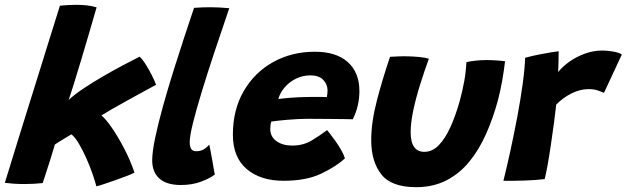

<svg xmlns="http://www.w3.org/2000/svg" viewBox="-43 -747 2598 796"><path d="M356.5 25.5Q352 7 341 -25Q330 -57 314.8 -91.2Q299.5 -125.5 283.2 -152.8Q267 -180 253 -190Q245 -185.5 230.2 -176.5Q215.5 -167.5 202 -159.2Q188.5 -151 184.5 -148Q176 -119 166.2 -87.5Q156.5 -56 147.5 -29.2Q138.5 -2.5 134 12Q96 16 58.5 16Q34 16 13.2 14.5Q-7.5 13 -23 11Q-15 -14 -0.8 -60.8Q13.5 -107.5 32.2 -168Q51 -228.5 72 -295.8Q93 -363 113.8 -429.5Q134.5 -496 152.8 -555Q171 -614 185 -658.2Q199 -702.5 205.5 -723.5Q222.5 -725 239.5 -726Q256.5 -727 273 -727Q297 -727 318.5 -724.5Q340 -722 357.5 -716.5Q343 -666 326.5 -609.8Q310 -553.5 293.8 -499.5Q277.5 -445.5 264 -401.8Q250.5 -358 242 -333Q267.5 -356.5 304.8 -381.2Q342 -406 383.8 -430.2Q425.5 -454.5 465.2 -475.5Q505 -496.5 535.5 -512Q547 -502.5 561 -480.2Q575 -458 587 -434Q599 -410 604 -395.5Q580.5 -383 548.8 -365.5Q517 -348 483.8 -329.8Q450.5 -311.5 422.2 -295.2Q394 -279 377.5 -268.5Q395.5 -254 421 -217Q446.5 -180 472 -131Q497.5 -82 514.5 -31.5Q506 -26.5 484.8 -18.2Q463.5 -10 438 -1Q412.5 8 390 15.5Q367.5 23 356.5 25.5Z M847.5 -23.5Q829 -8.5 791.5 5.8Q754 20 707 20Q647.5 20 617.8 -6.8Q588 -33.5 588 -82Q588 -117 600.5 -176.5Q613 -236 633.2 -308.5Q653.5 -381 677 -456Q700.5 -531 722.8 -598.5Q745 -666 761.5 -714.5Q798 -717 828 -717Q847 -717 866 -716Q885 -715 907.5 -713Q874.5 -617 845 -528Q815.5 -439 792.8 -364.5Q770 -290 756.8 -236.2Q743.5 -182.5 743.5 -157Q743.5 -140 749.5 -130Q755.5 -120 770.5 -120Q788 -120 801 -127.5Q814 -135 824.5 -147.5Q826 -141.5 829.5 -123.5Q833 -105.5 836.8 -84Q840.5 -62.5 843.5 -45.2Q846.5 -28 847.5 -23.5Z M1387 -90.5Q1350 -56 1288 -26.8Q1226 2.5 1132.5 2.5Q1037 2.5 979.8 -46.2Q922.5 -95 922.5 -188.5Q922.5 -292.5 967.8 -370Q1013 -447.5 1090 -490Q1167 -532.5 1262.5 -532.5Q1351 -532.5 1399 -489.5Q1447 -446.5 1447 -369.5Q1447 -307 1419.5 -252.5Q1413 -253 1388.2 -253.2Q1363.5 -253.5 1332.2 -253.8Q1301 -254 1273 -254.2Q1245 -254.5 1231.5 -254.5Q1189 -254 1146.5 -250.2Q1104 -246.5 1082 -243Q1077.5 -231 1077.5 -212.5Q1077.5 -180 1103.2 -161.8Q1129 -143.5 1168 -143.5Q1214 -143.5 1249 -164.5Q1284 -185.5 1313 -207.5Q1315.5 -205 1325.5 -192.2Q1335.5 -179.5 1348.2 -161.5Q1361 -143.5 1371.8 -124.5Q1382.5 -105.5 1387 -90.5ZM1111 -336.5Q1128.5 -339 1162.2 -341.8Q1196 -344.5 1238.5 -345Q1263 -345.5 1284.5 -345.2Q1306 -345 1312 -344.5Q1313.5 -351 1314.2 -358.2Q1315 -365.5 1315 -373Q1314.5 -397.5 1297 -416Q1279.5 -434.5 1243.5 -434.5Q1211 -434.5 1183.2 -420.5Q1155.5 -406.5 1136.5 -384Q1117.5 -361.5 1111 -336.5Z M1890.5 -489Q1904 -493 1928.2 -495.5Q1952.5 -498 1974.5 -498Q1993 -498 2015.2 -496.5Q2037.5 -495 2051 -493Q2046 -452.5 2038.8 -411.2Q2031.5 -370 2021 -330Q2001 -256.5 1972 -191.2Q1943 -126 1902.5 -76.5Q1862 -27 1807.2 1Q1752.5 29 1682 29Q1579.5 29 1537.8 -24.2Q1496 -77.5 1496 -166Q1496 -240 1519.5 -330.2Q1543 -420.5 1574 -511.5Q1587.5 -512.5 1608.8 -513.2Q1630 -514 1647.5 -513.5Q1672.5 -513 1697 -510.5Q1721.5 -508 1735 -503.5Q1716.5 -453 1699 -397.2Q1681.5 -341.5 1670.5 -289.8Q1659.5 -238 1659.5 -199Q1659.5 -117.5 1716.5 -117.5Q1749.5 -117.5 1776.5 -145.5Q1803.5 -173.5 1824.8 -221Q1846 -268.5 1862.5 -326.5Q1874.5 -370 1881.8 -411Q1889 -452 1890.5 -489Z M2271 -448Q2288.5 -470.5 2317.2 -491Q2346 -511.5 2381.5 -524.5Q2417 -537.5 2454 -537.5Q2477.5 -537.5 2501.8 -532.8Q2526 -528 2535 -521L2461 -362Q2451.5 -366.5 2435.5 -372Q2419.5 -377.5 2397 -377.5Q2362 -377.5 2326.5 -359.8Q2291 -342 2263 -313.5Q2260 -284 2254 -239.5Q2248 -195 2241 -147.5Q2234 -100 2227 -61.2Q2220 -22.5 2215 -4.5Q2178.5 0 2132.2 1.5Q2086 3 2044 2.5Q2057.5 -51 2072.8 -121Q2088 -191 2101.8 -263.8Q2115.5 -336.5 2124.2 -400.8Q2133 -465 2134 -507.5Q2159.5 -514.5 2189.2 -520.5Q2219 -526.5 2242.5 -530.2Q2266 -534 2273 -534.5Q2273 -517 2272.5 -489.8Q2272 -462.5 2271 -448Z"/></svg>

Font: Grandstander
Style: Bold Italic
Weight: 700
Italic angle: -15°
Designer: Tyler Finck
Foundry: Etcetera Type Co
Version: Version 1.200; ttfautohint (v1.8.3)